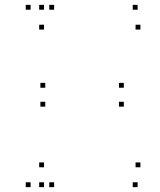

<svg xmlns="http://www.w3.org/2000/svg" viewBox="-20 -760 660 790"><path d="M202.7 -720V-740H182.7V-720ZM106 -720V-740H86V-720ZM106 10V-10H86V10ZM202.7 10V-10H182.7V10ZM161.2 -71.7V-91.7H141.2V-71.7ZM161.2 10V-10H141.2V10ZM546.2 10V-10H526.2V10ZM557.8 -71.7V-91.7H537.8V-71.7ZM166.2 -399V-419H146.2V-399ZM166.2 -321.2V-341.2H146.2V-321.2ZM489.5 -321.2V-341.2H469.5V-321.2ZM489.5 -399V-419H469.5V-399ZM546.2 -720V-740H526.2V-720ZM161.2 -720V-740H141.2V-720ZM161.2 -638.3V-658.3H141.2V-638.3ZM557.8 -638.3V-658.3H537.8V-638.3Z"/></svg>

Font: Monaspace Argon Dots Var
Style: Regular
Weight: 400
Designer: Riley Cran and the Lettermatic Team
Version: Version 1.100 (Monaspace Argon Dots)